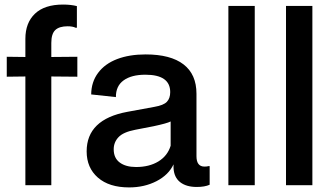

<svg xmlns="http://www.w3.org/2000/svg" viewBox="-20 -816 1466 846"><path d="M91.8 0V-479L9.8 -478V-565.9L91.8 -564.9V-645Q91.8 -715.3 134 -755.6Q176.3 -795.9 257.8 -795.9Q292.5 -795.9 318.8 -789.1V-693.8H313Q300.3 -700.2 277.8 -700.2Q241.2 -700.2 223.6 -683.6Q206.1 -667 206.1 -627V-564.9L320.8 -565.9V-478L206.1 -479V0Z M548.8 9.8Q460.9 9.8 411.4 -33.4Q361.8 -76.7 361.8 -148.9Q361.8 -290 541 -323.2L660.6 -345.2Q700.7 -352.1 715.3 -367.4Q730 -382.8 730 -410.2Q730 -486.8 620.6 -486.8Q559.1 -486.8 524.7 -461.9Q490.2 -437 490.7 -388.2L381.8 -399.9Q382.3 -455.1 412.4 -495.1Q442.4 -535.2 496.1 -555.7Q549.8 -576.2 621.6 -576.2Q731.9 -576.2 788.8 -532.2Q845.7 -488.3 845.7 -402.8V-127.9Q845.7 -82 880.9 -82Q894 -82 897.9 -84H903.8V-2Q882.3 7.8 846.7 7.8Q800.8 7.8 773.7 -13.4Q746.6 -34.7 744.6 -76.2V-91.8Q723.1 -45.4 669.7 -17.8Q616.2 9.8 548.8 9.8ZM579.6 -80.1Q637.7 -80.1 678 -104.7Q718.3 -129.4 731.9 -173.8V-280.8Q716.3 -272.5 656.7 -259.8L575.7 -244.1Q522.9 -233.9 502 -211.4Q481 -189 481 -158.2Q481 -119.6 507.6 -99.9Q534.2 -80.1 579.6 -80.1Z M986.3 0V-790H1102.5V0Z M1240.2 0V-790H1356.4V0Z"/></svg>

Font: BDO Grotesk Medium
Style: Regular
Weight: 500
Designer: Deni Anggara
Foundry: Lokal Container
Version: Version 2.000